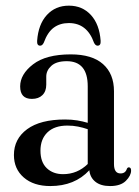

<svg xmlns="http://www.w3.org/2000/svg" viewBox="-20 -632 480 662"><path d="M28 -97.5Q28 -153 73.5 -186.5Q119 -220 204.5 -220Q227 -220 246.5 -216.8Q266 -213.5 282.5 -208.5V-334.5Q282.5 -421 210 -421Q174.5 -421 157 -405Q139.5 -389 139.5 -368V-340Q139.5 -317 126.2 -304Q113 -291 90 -291Q49.5 -291 49.5 -334Q49.5 -376 94 -410.2Q138.5 -444.5 224 -444.5Q297.5 -444.5 335.2 -411Q373 -377.5 373 -317.5V-66.5Q373 -34 395.5 -34Q412.5 -34 417.5 -50Q420 -55 424 -55Q432 -55 432 -44Q432 -26.5 414 -8.5Q396 9.5 359.5 9.5Q327.5 9.5 309 -5.2Q290.5 -20 288 -45Q237.5 9.5 153.5 9.5Q96 9.5 62 -20Q28 -49.5 28 -97.5ZM119.5 -112.5Q119.5 -73 141.2 -52.2Q163 -31.5 197.5 -31.5Q246.5 -31.5 282.5 -66.5V-186.5Q266.5 -192 249.2 -195.5Q232 -199 212.5 -199Q168 -199 143.8 -175.8Q119.5 -152.5 119.5 -112.5ZM217.5 -552.5Q187 -552.5 165.5 -536.8Q144 -521 131 -485Q126 -474.5 118.5 -474.5Q107 -474.5 108 -491Q112 -548 141.5 -580.2Q171 -612.5 217.5 -612.5Q264 -612.5 293.5 -580.2Q323 -548 327 -491Q328 -474.5 316.5 -474.5Q309 -474.5 304 -485Q280 -552.5 217.5 -552.5Z"/></svg>

Font: Fraunces 144pt Soft
Style: Regular
Weight: 400
Version: Version 1.000;[0bf87f6ff]